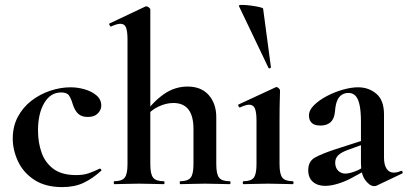

<svg xmlns="http://www.w3.org/2000/svg" viewBox="-20 -751 1662 783"><path d="M234 12Q165 12 120 -17.5Q75 -47 53.5 -93Q32 -139 32 -186Q32 -236 53 -275Q74 -314 108.5 -340.5Q143 -367 185 -381Q227 -395 268 -395Q297 -395 326 -386.5Q355 -378 374 -361.5Q393 -345 393 -320Q393 -303 379 -288.5Q365 -274 338 -274Q313 -274 299 -287Q285 -300 277 -325Q270 -349 261.5 -361.5Q253 -374 229 -374Q186 -374 160.5 -331Q135 -288 135 -219Q135 -169 150 -127.5Q165 -86 199 -61.5Q233 -37 290 -37Q320 -37 340.5 -44Q361 -51 386 -63Q388 -65 391.5 -61Q395 -57 393 -55Q358 -23 321 -5.5Q284 12 234 12Z M446 0Q444 0 444 -6Q444 -12 446 -12Q477 -12 488.5 -26.5Q500 -41 500 -81V-589Q500 -623 494 -638.5Q488 -654 471 -654Q457 -654 433 -643Q430 -642 427 -648Q424 -654 426 -655L572 -724Q574 -725 575 -725Q576 -725 577 -725Q582 -725 587.5 -720.5Q593 -716 593 -712V-81Q593 -41 604.5 -26.5Q616 -12 647 -12Q651 -12 651 -6Q651 0 647 0Q627 0 601.5 -1Q576 -2 547 -2Q518 -2 492 -1Q466 0 446 0ZM715 0Q713 0 713 -6Q713 -12 715 -12Q746 -12 757.5 -26.5Q769 -41 769 -81V-225Q769 -331 687 -331Q657 -331 625.5 -316Q594 -301 576 -275L570 -287Q605 -337 649 -367.5Q693 -398 745 -398Q801 -398 831.5 -363Q862 -328 862 -273V-81Q862 -41 873.5 -26.5Q885 -12 916 -12Q920 -12 920 -6Q920 0 916 0Q896 0 870.5 -1Q845 -2 816 -2Q787 -2 761 -1Q735 0 715 0Z M973 0Q970 0 970 -6Q970 -12 973 -12Q1004 -12 1015 -26.5Q1026 -41 1026 -81V-260Q1026 -293 1019.5 -308.5Q1013 -324 996 -324Q989 -324 979.5 -321Q970 -318 959 -313Q955 -312 952.5 -318Q950 -324 953 -325L1104 -395Q1106 -396 1107 -396Q1112 -396 1117 -391Q1122 -386 1122 -382Q1122 -370 1121 -342Q1120 -314 1120 -262V-81Q1120 -41 1131.5 -26.5Q1143 -12 1174 -12Q1177 -12 1177 -6Q1177 0 1174 0Q1154 0 1128 -1Q1102 -2 1073 -2Q1045 -2 1019 -1Q993 0 973 0ZM954 -727Q953 -731 967 -731Q981 -731 1001 -728.5Q1021 -726 1036.5 -722.5Q1052 -719 1053 -716L1085 -476Q1085 -474 1080.5 -472.5Q1076 -471 1075 -474Z M1516 6Q1512 8 1506 8Q1488 8 1470 -16Q1452 -40 1452 -85V-255Q1452 -294 1447 -320Q1442 -346 1431 -359Q1420 -372 1401 -372Q1386 -372 1374 -364.5Q1362 -357 1355 -340.5Q1348 -324 1346 -295Q1343 -266 1328 -252.5Q1313 -239 1287 -239Q1262 -239 1251 -250Q1240 -261 1240 -280Q1240 -302 1261 -322.5Q1282 -343 1313.5 -359.5Q1345 -376 1379 -385.5Q1413 -395 1440 -395Q1484 -395 1515 -368.5Q1546 -342 1546 -285V-108Q1546 -79 1556.5 -63Q1567 -47 1586 -47Q1600 -47 1615 -54Q1619 -56 1621.5 -50.5Q1624 -45 1619 -43ZM1306 7Q1275 7 1256 -9.5Q1237 -26 1237 -57Q1237 -93 1264.5 -108.5Q1292 -124 1350 -143L1462 -179L1466 -164L1397 -139Q1370 -129 1358.5 -117Q1347 -105 1347 -88Q1347 -67 1359 -55Q1371 -43 1389 -43Q1397 -43 1410.5 -46.5Q1424 -50 1440 -57L1495 -87L1496 -70L1410 -23Q1385 -10 1357 -1.5Q1329 7 1306 7Z"/></svg>

Font: Cormorant
Style: Bold
Weight: 700
Designer: Christian Thalmann (Catharsis Fonts)
Foundry: Catharsis Fonts
Version: Version 4.000